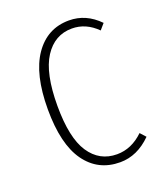

<svg xmlns="http://www.w3.org/2000/svg" viewBox="-107 -604 589 688"><g transform="rotate(-20 187.5 -260.5)"><path d="M234.9 -530.8Q299.8 -530.8 349.1 -480L330.1 -458Q288.1 -500 234.9 -500Q168.9 -500 130.4 -440.7Q91.8 -381.3 91.8 -256.8Q91.8 -134.8 129.6 -77.9Q167.5 -21 233.9 -21Q289.6 -21 335 -64.9L354 -43.9Q300.3 9.8 234.9 9.8Q150.9 9.8 103 -57.1Q55.2 -124 55.2 -256.8Q55.2 -390.6 103.5 -460.7Q151.9 -530.8 234.9 -530.8Z"/></g></svg>

Font: Fira Sans Compressed UltraLight
Style: Regular
Weight: 200
Width: 1
Designer: Carrois Corporate & Edenspiekermann AG
Foundry: Carrois Corporate GbR & Edenspiekermann AG
Version: Version 4.203;PS 004.203;hotconv 1.0.88;makeotf.lib2.5.64775